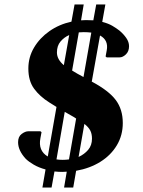

<svg xmlns="http://www.w3.org/2000/svg" viewBox="-20 -760 640 860"><path d="M170 80 184 -1Q154 -9 131 -22.5Q108 -36 95 -49Q61 -86 61 -123Q61 -148 77 -160Q93 -172 107 -172H161L166 -168L161 -141Q150 -85 194 -59L233 -281Q217 -291 201 -301Q158 -328 132.5 -363Q107 -398 107 -453Q107 -504 132.5 -547Q158 -590 201.5 -620.5Q245 -651 300 -663L314 -740H355L343 -669Q354 -670 365 -670Q383 -670 398 -669L411 -740H452L438 -662Q465 -655 483 -644.5Q501 -634 515 -623Q533 -608 545.5 -590Q558 -572 558 -553Q558 -530 544 -516.5Q530 -503 516 -503H458L453 -507L458 -534Q467 -580 428 -601L391 -394H392Q467 -354 498.5 -312Q530 -270 530 -209Q530 -154 503.5 -109.5Q477 -65 430 -35.5Q383 -6 321 5L308 80H267L279 9Q269 10 259 10Q241 10 224 8L211 80ZM355 -616Q344 -616 333 -615L303 -444Q314 -437 326.5 -430Q339 -423 354 -415L389 -614Q373 -616 355 -616ZM235 -525Q235 -494 266 -468L290 -603Q267 -593 251 -574Q235 -555 235 -525ZM261 -44Q275 -44 289 -46L321 -229Q311 -236 298 -243Q285 -250 270 -259L233 -46Q246 -44 261 -44ZM392 -139Q392 -161 384 -176Q376 -191 358 -205L332 -57Q358 -69 375 -89Q392 -109 392 -139Z"/></svg>

Font: Spectral ExtraBold
Style: Italic
Weight: 800
Italic angle: -10°
Designer: Jean-Baptiste Levee
Foundry: Production Type
Version: Version 2.001